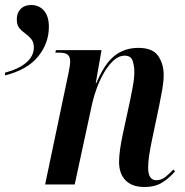

<svg xmlns="http://www.w3.org/2000/svg" viewBox="-52 -736 738 766"><path d="M-32 -446Q24 -461 53.5 -487Q83 -513 83 -546Q83 -568 72.5 -580.5Q62 -593 48.5 -602.5Q35 -612 25 -624Q15 -636 15 -659Q15 -685 30.5 -700.5Q46 -716 72 -716Q104 -716 123.5 -693.5Q143 -671 143 -629Q143 -564 100.5 -511Q58 -458 -32 -435ZM524 10Q475 10 449 -16.5Q423 -43 423 -90Q423 -132 439 -206L467 -335Q471 -354 477.5 -389Q484 -424 484 -450Q484 -471 477.5 -492.5Q471 -514 445 -514Q423 -514 402.5 -496Q382 -478 365 -449.5Q348 -421 335.5 -388Q323 -355 316 -324L246 0H128L221 -443Q224 -457 226 -470Q228 -483 228 -491Q228 -509 218.5 -517.5Q209 -526 183 -526H169L171 -536H353L330 -404H332Q365 -482 405 -513.5Q445 -545 500 -545Q557 -545 579 -513Q601 -481 601 -437Q601 -411 595.5 -379.5Q590 -348 584 -319L553 -171Q547 -142 543 -115.5Q539 -89 539 -67Q539 -17 572 -17Q592 -17 608.5 -30.5Q625 -44 640 -60L646 -52Q624 -26 595.5 -8Q567 10 524 10Z"/></svg>

Font: Noto Serif Display Condensed SemiBold
Style: Italic
Weight: 600
Width: 3
Italic angle: -12°
Designer: Monotype Design Team
Foundry: Monotype Imaging Inc.
Version: Version 2.009